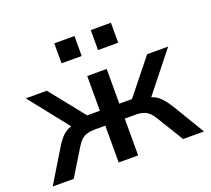

<svg xmlns="http://www.w3.org/2000/svg" viewBox="-123 -882 1141 1039"><g transform="rotate(-20 448.0 -362.5)"><path d="M12 0 121 -180Q141 -214 159.5 -234.5Q178 -255 201 -265.5Q224 -276 255 -279L235 -250L38 -498H159L319 -298H392V-498H504V-298H577L737 -498H858L661 -250L640 -279Q671 -276 693 -266Q715 -256 734 -235.5Q753 -215 775 -180L883 0H763L672 -149Q658 -173 643.5 -186.5Q629 -200 610.5 -206Q592 -212 563 -212H504V0H392V-212H332Q305 -212 286 -206Q267 -200 252.5 -186.5Q238 -173 224 -149L133 0ZM495 -610V-725H611V-610ZM285 -610V-725H401V-610Z"/></g></svg>

Font: Nunito Sans 7pt SemiBold
Style: Regular
Weight: 600
Designer: Vernon Adams
Foundry: Vernon Adams
Version: Version 3.101;gftools[0.9.27]